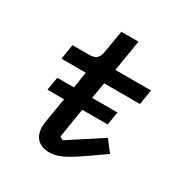

<svg xmlns="http://www.w3.org/2000/svg" viewBox="-165 -828 929 970"><g transform="rotate(30 300.0 -343.0)"><path d="M255 12C304 12 348 -12 434 -71L525 -135L475 -200L283 -75L264 -86L292 -258H440L453 -335H305L321 -429H530L544 -516H336L366 -698H266L244 -568C237 -529 221 -516 182 -516H86L72 -429H214L199 -335H102L89 -258H186L165 -133C161 -107 159 -91 159 -85C159 -25 191 12 255 12Z"/></g></svg>

Font: IBM Mono Medium
Style: Italic
Weight: 500
Italic angle: -9°
Monospace: yes
Designer: Mike Abbink, Paul van der Laan, Pieter van Rosmalen
Foundry: Bold Monday
Version: Version 2.3